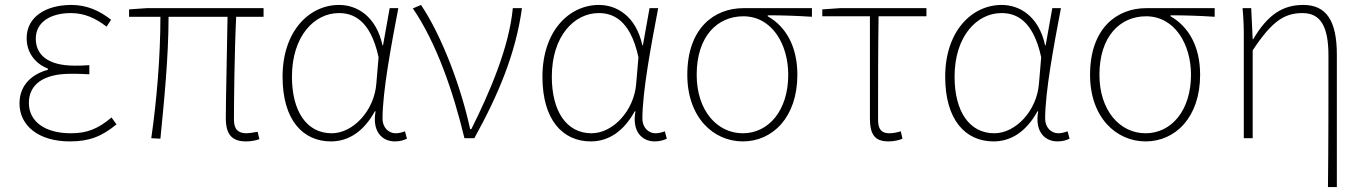

<svg xmlns="http://www.w3.org/2000/svg" viewBox="-20 -560 5532 778"><path d="M263 13C342 13 392 -7 452 -56L432 -84C376 -37 332 -20 267 -20C163 -20 97 -67 97 -143C97 -217 155 -261 266 -261C291 -261 311 -261 342 -259V-296C315 -294 302 -294 282 -294C170 -294 125 -341 125 -403C125 -474 190 -507 267 -507C322 -507 366 -487 412 -452L430 -480C384 -516 333 -540 269 -540C169 -540 88 -494 88 -405C88 -350 119 -304 174 -282V-277C116 -262 59 -220 59 -141C59 -51 136 13 263 13Z M977 13C1000 13 1015 9 1031 4L1024 -26C1001 -22 988 -20 979 -20C944 -20 928 -37 928 -75C928 -146 930 -351 937 -492H1048V-527H575L503 -522V-492H630C630 -330 615 -154 593 0L630 2C645 -152 663 -327 663 -492H902C900 -355 895 -153 895 -81C895 -14 921 13 977 13Z M1321 13C1394 13 1455 -29 1499 -109H1502C1487 -29 1527 13 1580 13C1603 13 1618 7 1629 2L1621 -28C1611 -24 1596 -20 1583 -20C1554 -20 1530 -44 1530 -79C1530 -188 1565 -375 1594 -527H1559L1532 -376H1530C1504 -496 1425 -540 1354 -540C1233 -540 1125 -434 1125 -249C1125 -74 1207 13 1321 13ZM1324 -20C1222 -20 1163 -110 1163 -249C1163 -414 1254 -507 1353 -507C1406 -507 1480 -485 1514 -328L1505 -222C1497 -112 1411 -20 1324 -20Z M1862 0H1902C2001 -179 2070 -345 2095 -527H2058C2043 -368 1964 -185 1890 -37H1885C1849 -204 1772 -412 1686 -540L1653 -526C1748 -387 1816 -191 1862 0Z M2374 13C2447 13 2508 -29 2552 -109H2555C2540 -29 2580 13 2633 13C2656 13 2671 7 2682 2L2674 -28C2664 -24 2649 -20 2636 -20C2607 -20 2583 -44 2583 -79C2583 -188 2618 -375 2647 -527H2612L2585 -376H2583C2557 -496 2478 -540 2407 -540C2286 -540 2178 -434 2178 -249C2178 -74 2260 13 2374 13ZM2377 -20C2275 -20 2216 -110 2216 -249C2216 -414 2307 -507 2406 -507C2459 -507 2533 -485 2567 -328L2558 -222C2550 -112 2464 -20 2377 -20Z M2990 13C3110 13 3211 -84 3211 -257C3211 -371 3165 -452 3091 -494V-498C3152 -498 3209 -496 3270 -492V-527H2993C2873 -527 2765 -445 2765 -257C2765 -84 2871 13 2990 13ZM2990 -20C2885 -20 2803 -113 2803 -257C2803 -413 2887 -494 2992 -494C3108 -494 3174 -381 3174 -257C3174 -113 3095 -20 2990 -20Z M3581 13C3604 13 3626 7 3637 2L3630 -28C3617 -24 3600 -20 3584 -20C3551 -20 3538 -37 3538 -75C3538 -215 3538 -353 3540 -494H3734V-527H3384L3312 -522V-494H3505V-81C3505 -14 3525 13 3581 13Z M4006 13C4079 13 4140 -29 4184 -109H4187C4172 -29 4212 13 4265 13C4288 13 4303 7 4314 2L4306 -28C4296 -24 4281 -20 4268 -20C4239 -20 4215 -44 4215 -79C4215 -188 4250 -375 4279 -527H4244L4217 -376H4215C4189 -496 4110 -540 4039 -540C3918 -540 3810 -434 3810 -249C3810 -74 3892 13 4006 13ZM4009 -20C3907 -20 3848 -110 3848 -249C3848 -414 3939 -507 4038 -507C4091 -507 4165 -485 4199 -328L4190 -222C4182 -112 4096 -20 4009 -20Z M4622 13C4742 13 4843 -84 4843 -257C4843 -371 4797 -452 4723 -494V-498C4784 -498 4841 -496 4902 -492V-527H4625C4505 -527 4397 -445 4397 -257C4397 -84 4503 13 4622 13ZM4622 -20C4517 -20 4435 -113 4435 -257C4435 -413 4519 -494 4624 -494C4740 -494 4806 -381 4806 -257C4806 -113 4727 -20 4622 -20Z M5361 198H5397V-339C5397 -475 5355 -540 5261 -540C5180 -540 5118 -503 5058 -401H5056L5050 -527H5015C5020 -474 5020 -438 5020 -396V0H5056V-356C5134 -474 5184 -507 5258 -507C5333 -507 5363 -450 5363 -334C5363 -158 5363 21 5361 198Z"/></svg>

Font: Noto Sans CJK HK Thin
Style: Regular
Weight: 100
Designer: Ryoko NISHIZUKA 西塚涼子 (kana, bopomofo & ideographs); Paul D. Hunt (Latin, Greek & Cyrillic); Sandoll Communications 산돌커뮤니
Foundry: Adobe
Version: Version 2.004;hotconv 1.0.118;makeotfexe 2.5.65603